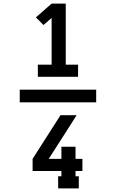

<svg xmlns="http://www.w3.org/2000/svg" viewBox="-20 -870 640 1060"><path d="M189 -446V-513H265V-771L220 -732L178 -774L265 -850H343V-513H411V-446ZM415 170H301V103H319V74H160V7L314 -234H403L358 -163L249 7H319V-60H397V7H435V74H397V103H415ZM89 -305V-375H511V-305Z"/></svg>

Font: Iosevka Curly Slab SmBdEx
Style: Regular
Weight: 600
Width: 7
Monospace: yes
Designer: Belleve Invis
Foundry: Belleve Invis
Version: Version 11.1.0; ttfautohint (v1.8.3)